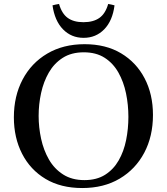

<svg xmlns="http://www.w3.org/2000/svg" viewBox="-20 -934 842 969"><path d="M752 -354Q752 -246 708 -163Q664 -80 584 -32.5Q504 15 395 15Q287 15 210 -31Q133 -77 91.5 -158Q50 -239 50 -342Q50 -449 94 -532.5Q138 -616 218.5 -663.5Q299 -711 407 -711Q514 -711 591 -665Q668 -619 710 -538.5Q752 -458 752 -354ZM628 -344Q628 -405 616 -463Q604 -521 577.5 -568Q551 -615 508 -642.5Q465 -670 403 -670Q340 -670 296.5 -642Q253 -614 226.5 -568Q200 -522 187.5 -465Q175 -408 175 -349Q175 -291 187.5 -233.5Q200 -176 227 -129Q254 -82 298.5 -53.5Q343 -25 406 -25Q468 -25 510.5 -52Q553 -79 579 -124.5Q605 -170 616.5 -227Q628 -284 628 -344ZM278 -914Q292 -865 322 -843.5Q352 -822 401 -822Q451 -822 481.5 -843.5Q512 -865 526 -914Q534 -913 542 -911Q550 -909 558 -907Q548 -829 506 -786Q464 -743 402 -743Q340 -743 298 -786Q256 -829 245 -907Q259 -911 278 -914Z"/></svg>

Font: Tiro Telugu
Style: Regular
Weight: 400
Designer: Telugu: John Hudson & Fiona Ross. Latin: John Hudson.
Foundry: Tiro Typeworks Ltd.
Version: Version 1.52